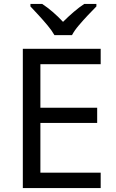

<svg xmlns="http://www.w3.org/2000/svg" viewBox="-20 -964 596 984"><path d="M496 0H97V-714H496V-635H187V-412H478V-334H187V-79H496ZM259 -784Q246 -807 224 -833.5Q202 -860 178 -886Q154 -912 136 -931V-944H196Q222 -927 250 -903Q278 -879 303 -852Q330 -879 358 -903Q386 -927 412 -944H474V-931Q455 -912 430.5 -886Q406 -860 383.5 -833.5Q361 -807 349 -784Z"/></svg>

Font: Noto Sans Wancho
Style: Regular
Weight: 400
Designer: Monotype Design Team
Foundry: Monotype Imaging Inc.
Version: Version 2.001; ttfautohint (v1.8.4.7-5d5b)